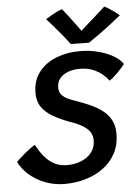

<svg xmlns="http://www.w3.org/2000/svg" viewBox="-63 -946 718 998"><g transform="rotate(-5 296.0 -447.0)"><path d="M236 6.5Q192 6.5 154 -4.8Q116 -16 84.8 -35.5Q53.5 -55 31.2 -79.2Q9 -103.5 -3 -129.5Q1.5 -134 13.5 -145.2Q25.5 -156.5 41.2 -169.5Q57 -182.5 71.8 -193.5Q86.5 -204.5 96.5 -209Q105 -193.5 118 -173.2Q131 -153 150 -133.8Q169 -114.5 195.2 -102.2Q221.5 -90 256 -90Q294 -90 327.8 -103.2Q361.5 -116.5 382.5 -142.8Q403.5 -169 403.5 -206.5Q403.5 -233 389.8 -252.2Q376 -271.5 349.5 -286.5Q323 -301.5 284 -314.5Q237.5 -332 201.5 -352.8Q165.5 -373.5 144.5 -403.5Q123.5 -433.5 123.5 -477Q123.5 -542.5 157.8 -586.5Q192 -630.5 248.2 -652.5Q304.5 -674.5 371 -674.5Q421 -674.5 466 -663Q511 -651.5 544.8 -632Q578.5 -612.5 594.5 -588Q578.5 -567 554.5 -543Q530.5 -519 512.5 -508Q501.5 -524.5 481.2 -541.8Q461 -559 431.5 -571Q402 -583 362.5 -583Q331.5 -583 304.2 -573.5Q277 -564 260.2 -544.5Q243.5 -525 243.5 -495Q243.5 -473.5 254.8 -459.5Q266 -445.5 284.5 -436.2Q303 -427 324.5 -420Q365.5 -405.5 401.8 -389.5Q438 -373.5 465.5 -352.2Q493 -331 508.8 -301.5Q524.5 -272 524.5 -231Q524.5 -173 500.8 -128.5Q477 -84 436.2 -54Q395.5 -24 343.5 -8.8Q291.5 6.5 236 6.5ZM519 -894.5Q528.5 -890 540.2 -882.5Q552 -875 563.5 -866.8Q575 -858.5 583.8 -851.8Q592.5 -845 595.5 -842Q527.5 -787 484.5 -756.5Q441.5 -726 423.5 -714Q414.5 -714 396.5 -714.2Q378.5 -714.5 359.8 -714.8Q341 -715 328.5 -715.5Q302.5 -750 273.2 -784.8Q244 -819.5 212 -855Q221.5 -861 236.8 -870Q252 -879 268.5 -887.2Q285 -895.5 298.5 -900Q312.5 -882.5 327.8 -862.8Q343 -843 356.5 -824.5Q370 -806 379.8 -792.8Q389.5 -779.5 392.5 -775H385.5Q396 -785 419.5 -805.8Q443 -826.5 470.2 -850.5Q497.5 -874.5 519 -894.5Z"/></g></svg>

Font: Grandstander Thin Medium
Style: Italic
Weight: 500
Italic angle: -15°
Version: Version 1.200